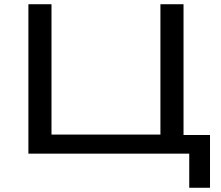

<svg xmlns="http://www.w3.org/2000/svg" viewBox="-20 -725 1042 906"><path d="M873 161V0H114V-705H223V-90H737V-705H846V-88H971V161Z"/></svg>

Font: Nunito Sans 10pt Expanded Medium
Style: Regular
Weight: 500
Width: 7
Designer: Vernon Adams
Foundry: Vernon Adams
Version: Version 3.101;gftools[0.9.27]